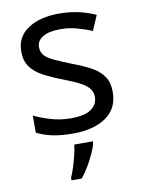

<svg xmlns="http://www.w3.org/2000/svg" viewBox="-86 -605 651 885"><g transform="rotate(-10 239.5 -162.5)"><path d="M434 -148Q434 -70 376 -30Q318 10 220 10Q164 10 123.5 1Q83 -8 52 -24V-104Q84 -88 129.5 -74.5Q175 -61 222 -61Q289 -61 319 -82.5Q349 -104 349 -140Q349 -160 338 -176Q327 -192 298.5 -208Q270 -224 217 -244Q165 -264 128 -284Q91 -304 71 -332Q51 -360 51 -404Q51 -472 106.5 -509Q162 -546 252 -546Q301 -546 343.5 -536.5Q386 -527 423 -510L393 -440Q359 -454 322 -464Q285 -474 246 -474Q192 -474 163.5 -456.5Q135 -439 135 -409Q135 -387 148 -371.5Q161 -356 191.5 -341.5Q222 -327 273 -307Q324 -288 360 -268Q396 -248 415 -219.5Q434 -191 434 -148ZM304 70Q300 88 287.5 115.5Q275 143 258.5 171Q242 199 224 221H176V209Q184 192 192.5 165.5Q201 139 208 110.5Q215 82 217 61H304Z"/></g></svg>

Font: Noto Sans Chakma
Style: Regular
Weight: 400
Designer: Zachary Quinn Scheuren - Monotype Design Team
Foundry: Monotype Imaging Inc.
Version: Version 2.003; ttfautohint (v1.8.4.7-5d5b)